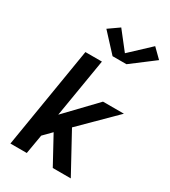

<svg xmlns="http://www.w3.org/2000/svg" viewBox="-234 -1098 1068 1209"><g transform="rotate(30 300.0 -493.5)"><path d="M44 0 165 -735H285L214 -308L417 -520H569L329 -282L483 0H352L244 -198L187 -140L163 0ZM326 -798 206 -928 283 -982 384 -853 527 -987 592 -923 427 -798Z"/></g></svg>

Font: Iosevka SS04 Extended
Style: Bold Italic
Weight: 700
Width: 7
Italic angle: -9°
Monospace: yes
Designer: Belleve Invis
Foundry: Belleve Invis
Version: Version 19.0.0; ttfautohint (v1.8.4)